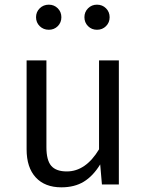

<svg xmlns="http://www.w3.org/2000/svg" viewBox="-20 -782 621 814"><path d="M187 -762.2Q209.5 -762.2 224.9 -746.8Q240.2 -731.4 240.2 -709Q240.2 -686.5 224.9 -671.1Q209.5 -655.8 187 -655.8Q164.1 -655.8 148.4 -671.1Q132.8 -686.5 132.8 -709Q132.8 -731.4 148.4 -746.8Q164.1 -762.2 187 -762.2ZM391.1 -762.2Q414.1 -762.2 429.4 -746.8Q444.8 -731.4 444.8 -709Q444.8 -686.5 429.4 -671.1Q414.1 -655.8 391.1 -655.8Q368.7 -655.8 353.3 -671.1Q337.9 -686.5 337.9 -709Q337.9 -731.4 353.3 -746.8Q368.7 -762.2 391.1 -762.2ZM483.9 -525.9V0H412.1L404.8 -85Q374.5 -35.6 335.2 -11.7Q295.9 12.2 240.2 12.2Q170.4 12.2 131.6 -29.8Q92.8 -71.8 92.8 -148.9V-525.9H176.8V-158.2Q176.8 -102.5 197.3 -78.9Q217.8 -55.2 263.2 -55.2Q343.3 -55.2 399.9 -148.9V-525.9Z"/></svg>

Font: Fira Sans Book
Style: Regular
Weight: 350
Designer: Carrois Corporate & Edenspiekermann AG
Foundry: Carrois Corporate GbR & Edenspiekermann AG
Version: Version 4.203;PS 004.203;hotconv 1.0.88;makeotf.lib2.5.64775